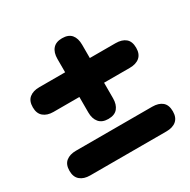

<svg xmlns="http://www.w3.org/2000/svg" viewBox="-134 -729 828 835"><g transform="rotate(-30 279.5 -312.0)"><path d="M88 -342Q57 -342 38.5 -357.5Q20 -373 20 -404Q20 -436 38.5 -451Q57 -466 88 -466H218V-533Q218 -565 233.5 -583Q249 -601 280 -601Q312 -601 327 -583Q342 -565 342 -533V-466H471Q503 -466 521 -451Q539 -436 539 -404Q539 -373 521 -357.5Q503 -342 471 -342H342V-264Q342 -233 327 -214.5Q312 -196 280 -196Q249 -196 233.5 -214.5Q218 -233 218 -264V-342ZM88 -23Q57 -23 38.5 -38.5Q20 -54 20 -85Q20 -117 38.5 -132Q57 -147 88 -147H471Q503 -147 521 -132Q539 -117 539 -85Q539 -54 521 -38.5Q503 -23 471 -23Z"/></g></svg>

Font: Madimi One
Style: Regular
Weight: 400
Designer: Taurai Valerie Mtake, Mirko Velimirovic
Foundry: TaVaTake
Version: Version 1.000; ttfautohint (v1.8.4.7-5d5b)